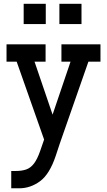

<svg xmlns="http://www.w3.org/2000/svg" viewBox="-20 -742 567 1018"><path d="M105.5 -614.3V-721.7H222.7V-614.3ZM294.9 -614.3V-721.7H412.1V-614.3ZM82.5 256.3H39.6V164.6H63Q95.2 164.6 118.4 156.7Q141.6 148.9 159.7 125.7Q177.7 102.5 193.4 57.1L213.9 -2L68.4 -415H14.6V-506.8H221.7V-415H163.1L258.8 -134.3L354 -415H305.7V-506.8H512.7V-415H448.7L297.4 18.1L275.9 83Q243.2 181.6 192.1 219Q141.1 256.3 82.5 256.3Z"/></svg>

Font: Kay Pho Du
Style: Bold
Weight: 700
Designer: Victor Gaultney, Khu Oo Reh
Foundry: SIL International
Version: Version 3.000